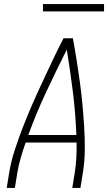

<svg xmlns="http://www.w3.org/2000/svg" viewBox="-20 -923 540 943"><path d="M13 0 25 -74Q34 -130 52.5 -186.5Q71 -243 92.5 -298.5Q114 -354 138 -409Q162 -464 187.5 -518.5Q213 -573 238.5 -627Q264 -681 292 -735H338Q348 -681 356.5 -627Q365 -573 372.5 -518.5Q380 -464 385 -409Q390 -354 393.5 -298.5Q397 -243 396.5 -186.5Q396 -130 387 -74L375 0H335L347 -74Q353 -111 355 -148.5Q357 -186 356 -223H106Q93 -186 82 -148.5Q71 -111 65 -74L53 0ZM355 -260Q351 -367 338 -471.5Q325 -576 308 -679Q256 -576 207 -471.5Q158 -367 119 -260ZM191 -867V-903H491V-867Z"/></svg>

Font: Iosevka Term Curly Extralight
Style: Italic
Weight: 200
Italic angle: -9°
Designer: Belleve Invis
Foundry: Belleve Invis
Version: Version 32.3.0